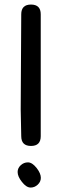

<svg xmlns="http://www.w3.org/2000/svg" viewBox="-20 -804 278 856"><path d="M161.6 -740.2V-196.8Q161.6 -153.3 118.2 -153.3Q74.7 -153.3 74.7 -196.8Q74.7 -216.8 73.5 -256.6Q72.3 -296.4 72.3 -315.9Q72.3 -386.7 73.5 -528.1Q74.7 -669.4 74.7 -740.2Q74.7 -783.7 118.2 -783.7Q161.6 -783.7 161.6 -740.2ZM162.1 -11.2Q162.1 6.3 148.2 19.3Q134.3 32.2 116.7 32.2Q97.2 32.2 77.6 6.8Q58.6 -17.1 58.6 -37.1Q58.6 -54.7 72.5 -67.4Q86.4 -80.1 104.5 -80.1Q123.5 -80.1 143.6 -54.7Q162.1 -30.8 162.1 -11.2Z"/></svg>

Font: TUNJUNG BIRU
Style: Regular
Weight: 400
Designer: R.S. Wihananto
Foundry: R.S. Wihananto
Version: Version 2.0.1